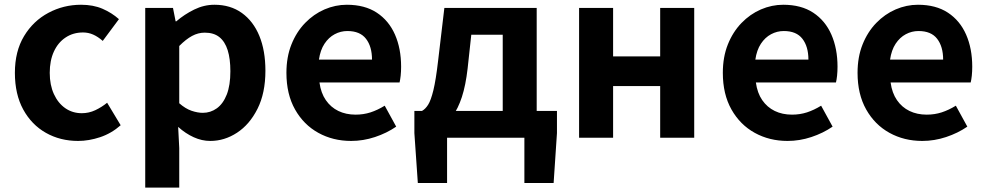

<svg xmlns="http://www.w3.org/2000/svg" viewBox="-20 -594 4255 828"><path d="M316.8 13.8Q239.7 13.8 178 -21.1Q116.3 -55.9 80.2 -121.7Q44.2 -187.5 44.2 -279.9Q44.2 -372.8 83.8 -438.4Q123.4 -503.9 188.8 -538.7Q254.1 -573.5 329.5 -573.5Q382 -573.5 422.1 -556.2Q462.2 -538.8 492.9 -511.4L423.1 -417.6Q402.6 -435.6 381.9 -444.8Q361.2 -454 338.1 -454Q295.4 -454 262.9 -432.3Q230.3 -410.7 212.4 -371.7Q194.5 -332.7 194.5 -279.9Q194.5 -227.4 212.5 -188.2Q230.5 -148.9 261.7 -127.3Q292.9 -105.8 332.7 -105.8Q363.4 -105.8 391 -118.8Q418.7 -131.9 442 -150.9L500.4 -53.9Q460.4 -18.6 411.8 -2.4Q363.2 13.8 316.8 13.8Z M606.3 214.9V-559.8H726L737.4 -501.9H740.2Q775.3 -532.1 817.5 -552.8Q859.7 -573.5 904.8 -573.5Q973.7 -573.5 1023 -538.1Q1072.4 -502.6 1098.5 -439.1Q1124.6 -375.6 1124.6 -288.9Q1124.6 -192.9 1090.6 -125Q1056.5 -57.1 1002.3 -21.7Q948.2 13.8 886.7 13.8Q850.5 13.8 815.4 -2.2Q780.2 -18.1 748.3 -46.8L753 44.4V214.9ZM854.6 -107.4Q888 -107.4 915.1 -126.9Q942.2 -146.4 957.9 -186.2Q973.5 -226.1 973.5 -286.6Q973.5 -340.3 961.9 -377.5Q950.2 -414.6 926.1 -433.9Q902.1 -453.2 862.8 -453.2Q834.5 -453.2 808.2 -439Q782 -424.9 753 -395.7V-148.7Q779.7 -125.3 806 -116.3Q832.2 -107.4 854.6 -107.4Z M1494.4 13.8Q1415.9 13.8 1352.7 -21.2Q1289.5 -56.1 1252.4 -121.9Q1215.2 -187.7 1215.2 -279.9Q1215.2 -348.1 1236.8 -402.2Q1258.4 -456.3 1295.6 -494.8Q1332.8 -533.2 1379.5 -553.4Q1426.3 -573.5 1475.7 -573.5Q1553.1 -573.5 1605 -539.3Q1656.9 -505.1 1683.4 -444.7Q1709.8 -384.4 1709.8 -306.4Q1709.8 -285.9 1707.9 -267.6Q1705.9 -249.4 1703.1 -238.4H1357.7Q1363.9 -192.8 1385.2 -162.1Q1406.4 -131.4 1439.1 -115.5Q1471.8 -99.6 1513.6 -99.6Q1547.6 -99.6 1578 -109.4Q1608.3 -119.3 1639.1 -138.2L1688.6 -47.9Q1647.7 -19.8 1597 -3Q1546.4 13.8 1494.4 13.8ZM1355.4 -336.9H1584.3Q1584.3 -393.2 1558.4 -426.7Q1532.6 -460.2 1478.1 -460.2Q1449 -460.2 1423.2 -446.4Q1397.4 -432.6 1379.4 -405.4Q1361.4 -378.2 1355.4 -336.9Z M1908 0V195.2H1781.9L1767 -20V-115.7H2381.9V-20L2367.5 195.2H2241.4V0ZM2148 -43.2V-444.1H2012.4L1996.6 -298.5Q1988.3 -226 1971.8 -175.5Q1955.2 -125.1 1931.8 -93.8Q1908.4 -62.5 1879.2 -47.7Q1850 -32.8 1816.1 -30.5L1800 -115.7Q1814.7 -123.9 1826.4 -142.5Q1838.2 -161 1849 -204.9Q1859.7 -248.9 1869.2 -330.9L1896.3 -559.8H2294.5V-43.2Z M2477.3 0V-559.8H2624V-350.9H2827V-559.8H2973.8V0H2827V-222.8H2624V0Z M3376.4 13.8Q3297.9 13.8 3234.7 -21.2Q3171.5 -56.1 3134.4 -121.9Q3097.2 -187.7 3097.2 -279.9Q3097.2 -348.1 3118.8 -402.2Q3140.4 -456.3 3177.6 -494.8Q3214.8 -533.2 3261.5 -553.4Q3308.3 -573.5 3357.7 -573.5Q3435.1 -573.5 3487 -539.3Q3538.9 -505.1 3565.4 -444.7Q3591.8 -384.4 3591.8 -306.4Q3591.8 -285.9 3589.9 -267.6Q3587.9 -249.4 3585.1 -238.4H3239.7Q3245.9 -192.8 3267.2 -162.1Q3288.4 -131.4 3321.1 -115.5Q3353.8 -99.6 3395.6 -99.6Q3429.6 -99.6 3460 -109.4Q3490.3 -119.3 3521.1 -138.2L3570.6 -47.9Q3529.7 -19.8 3479 -3Q3428.4 13.8 3376.4 13.8ZM3237.4 -336.9H3466.3Q3466.3 -393.2 3440.4 -426.7Q3414.6 -460.2 3360.1 -460.2Q3331 -460.2 3305.2 -446.4Q3279.4 -432.6 3261.4 -405.4Q3243.4 -378.2 3237.4 -336.9Z M3957.4 13.8Q3878.9 13.8 3815.7 -21.2Q3752.5 -56.1 3715.4 -121.9Q3678.2 -187.7 3678.2 -279.9Q3678.2 -348.1 3699.8 -402.2Q3721.4 -456.3 3758.6 -494.8Q3795.8 -533.2 3842.5 -553.4Q3889.3 -573.5 3938.7 -573.5Q4016.1 -573.5 4068 -539.3Q4119.9 -505.1 4146.4 -444.7Q4172.8 -384.4 4172.8 -306.4Q4172.8 -285.9 4170.9 -267.6Q4168.9 -249.4 4166.1 -238.4H3820.7Q3826.9 -192.8 3848.2 -162.1Q3869.4 -131.4 3902.1 -115.5Q3934.8 -99.6 3976.6 -99.6Q4010.6 -99.6 4041 -109.4Q4071.3 -119.3 4102.1 -138.2L4151.6 -47.9Q4110.7 -19.8 4060 -3Q4009.4 13.8 3957.4 13.8ZM3818.4 -336.9H4047.3Q4047.3 -393.2 4021.4 -426.7Q3995.6 -460.2 3941.1 -460.2Q3912 -460.2 3886.2 -446.4Q3860.4 -432.6 3842.4 -405.4Q3824.4 -378.2 3818.4 -336.9Z"/></svg>

Font: Shanggu Sans SC VF
Style: Regular
Weight: 250
Designer: GuiWonder
Version: Version 1.021